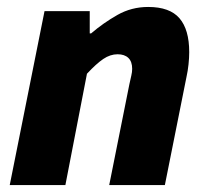

<svg xmlns="http://www.w3.org/2000/svg" viewBox="-20 -532 602 552"><path d="M8 0 108 -500H238V-436H242Q277 -466 317.5 -489Q358 -512 406 -512Q468 -512 496 -479.5Q524 -447 524 -382Q524 -366 522 -347Q520 -328 516 -310L454 0H294L352 -290Q355 -304 357.5 -314.5Q360 -325 360 -334Q360 -355 349 -365.5Q338 -376 318 -376Q297 -376 277 -362.5Q257 -349 230 -320L168 0Z"/></svg>

Font: Source Sans 3 ExtraLight Black
Style: Italic
Weight: 900
Italic angle: -11°
Version: Version 3.052;hotconv 1.1.0;makeotfexe 2.6.0